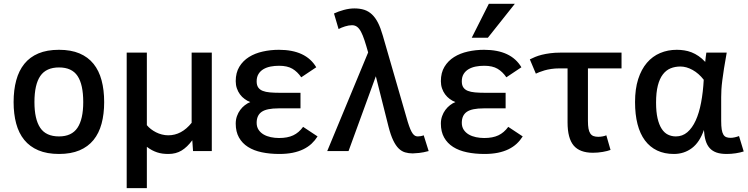

<svg xmlns="http://www.w3.org/2000/svg" viewBox="-20 -786 3894 999"><path d="M522 -254.9Q522 -192.4 508.5 -142.6Q495.1 -92.8 466.6 -57.6Q438 -22.5 393.6 -3.7Q349.1 15.1 287.1 15.1Q224.6 15.1 179.7 -3.9Q134.8 -22.9 106.2 -58.1Q77.6 -93.3 64.2 -143.1Q50.8 -192.9 50.8 -254.9Q50.8 -317.9 64.5 -368.2Q78.1 -418.5 106.7 -453.9Q135.3 -489.3 179.9 -508.1Q224.6 -526.9 287.1 -526.9Q349.1 -526.9 393.6 -508.1Q438 -489.3 466.6 -453.9Q495.1 -418.5 508.5 -368.2Q522 -317.9 522 -254.9ZM413.1 -254.9Q413.1 -346.2 383.5 -390.6Q354 -435.1 287.1 -435.1Q220.2 -435.1 189.7 -390.6Q159.2 -346.2 159.2 -254.9Q159.2 -166 189.2 -121.1Q219.2 -76.2 287.1 -76.2Q353 -76.2 383.1 -121.1Q413.1 -166 413.1 -254.9Z M1082 0H984.4L980.5 -56.2Q954.1 -20.5 924.8 -2.7Q895.5 15.1 856.4 15.1Q839.8 15.1 825.4 13.2Q811 11.2 797.6 6.8Q784.2 2.4 771 -4.6Q757.8 -11.7 744.1 -22V192.9H639.2V-512.2H744.1V-134.8Q752.9 -124 765.1 -114.5Q777.3 -105 791.7 -97.7Q806.2 -90.3 822.5 -86.2Q838.9 -82 855.5 -82Q924.8 -82 977.1 -147V-512.2H1082Z M1632.3 -76.2Q1619.1 -55.2 1601.1 -38.3Q1583 -21.5 1558.6 -9.5Q1534.2 2.4 1503.2 8.8Q1472.2 15.1 1433.1 15.1Q1383.8 15.1 1342 6.3Q1300.3 -2.4 1270.3 -21.5Q1240.2 -40.5 1223.4 -70.6Q1206.5 -100.6 1206.5 -143.1Q1206.5 -163.6 1212.9 -181.6Q1219.2 -199.7 1230 -214.1Q1240.7 -228.5 1254.4 -239Q1268.1 -249.5 1282.2 -254.9Q1266.6 -260.7 1252.7 -271Q1238.8 -281.2 1228.5 -295.2Q1218.3 -309.1 1212.4 -326.4Q1206.5 -343.8 1206.5 -363.8Q1206.5 -407.7 1225.3 -438.7Q1244.1 -469.7 1275.4 -489.3Q1306.6 -508.8 1347.2 -517.8Q1387.7 -526.9 1431.2 -526.9Q1571.8 -526.9 1625.5 -436L1547.4 -383.8Q1527.8 -412.6 1501.5 -428.2Q1475.1 -443.8 1432.1 -443.8Q1408.7 -443.8 1387.7 -439.7Q1366.7 -435.5 1350.6 -426Q1334.5 -416.5 1325 -400.9Q1315.4 -385.3 1315.4 -362.8Q1315.4 -342.8 1323.5 -331.1Q1331.5 -319.3 1346.9 -313.2Q1362.3 -307.1 1384.5 -305.2Q1406.7 -303.2 1434.6 -303.2H1543.5V-222.2H1429.2Q1367.7 -222.2 1341.6 -204.1Q1315.4 -186 1315.4 -147Q1315.4 -126 1325.4 -110.8Q1335.4 -95.7 1351.8 -86.2Q1368.2 -76.7 1389.2 -72.3Q1410.2 -67.9 1432.1 -67.9Q1476.1 -67.9 1505.6 -81.8Q1535.2 -95.7 1557.1 -126Z M2101.6 -151.9Q2108.9 -128.4 2115.2 -113.5Q2121.6 -98.6 2127.9 -90.3Q2134.3 -82 2140.6 -79.1Q2147 -76.2 2153.8 -76.2Q2160.6 -76.2 2168.9 -77.6Q2177.2 -79.1 2184.6 -82L2210.4 0Q2183.6 7.3 2160.9 9.8Q2138.2 12.2 2127.4 12.2Q2106 12.2 2087.9 6.8Q2069.8 1.5 2054.4 -13.4Q2039.1 -28.3 2025.9 -55.7Q2012.7 -83 2001.5 -127L1935.5 -389.2L1793.5 0H1682.6L1895.5 -513.2Q1885.3 -549.8 1876.5 -576.4Q1867.7 -603 1858.4 -620.6Q1849.1 -638.2 1837.9 -646.5Q1826.7 -654.8 1811.5 -654.8Q1794.9 -654.8 1775.4 -648.7Q1755.9 -642.6 1741.7 -634.8L1717.8 -715.8Q1740.2 -726.6 1769 -734.4Q1797.9 -742.2 1823.7 -742.2Q1853 -742.2 1875.5 -734.9Q1897.9 -727.5 1915.5 -710.9Q1933.1 -694.3 1946.8 -667.5Q1960.4 -640.6 1971.7 -601.1Z M2699.7 -76.2Q2686.5 -55.2 2668.5 -38.3Q2650.4 -21.5 2626 -9.5Q2601.6 2.4 2570.6 8.8Q2539.6 15.1 2500.5 15.1Q2451.2 15.1 2409.4 6.3Q2367.7 -2.4 2337.6 -21.5Q2307.6 -40.5 2290.8 -70.6Q2273.9 -100.6 2273.9 -143.1Q2273.9 -163.6 2280.3 -181.6Q2286.6 -199.7 2297.4 -214.1Q2308.1 -228.5 2321.8 -239Q2335.4 -249.5 2349.6 -254.9Q2334 -260.7 2320.1 -271Q2306.2 -281.2 2295.9 -295.2Q2285.6 -309.1 2279.8 -326.4Q2273.9 -343.8 2273.9 -363.8Q2273.9 -407.7 2292.7 -438.7Q2311.5 -469.7 2342.8 -489.3Q2374 -508.8 2414.6 -517.8Q2455.1 -526.9 2498.5 -526.9Q2639.2 -526.9 2692.9 -436L2614.7 -383.8Q2595.2 -412.6 2568.8 -428.2Q2542.5 -443.8 2499.5 -443.8Q2476.1 -443.8 2455.1 -439.7Q2434.1 -435.5 2418 -426Q2401.9 -416.5 2392.3 -400.9Q2382.8 -385.3 2382.8 -362.8Q2382.8 -342.8 2390.9 -331.1Q2398.9 -319.3 2414.3 -313.2Q2429.7 -307.1 2451.9 -305.2Q2474.1 -303.2 2502 -303.2H2610.8V-222.2H2496.6Q2435.1 -222.2 2408.9 -204.1Q2382.8 -186 2382.8 -147Q2382.8 -126 2392.8 -110.8Q2402.8 -95.7 2419.2 -86.2Q2435.5 -76.7 2456.5 -72.3Q2477.5 -67.9 2499.5 -67.9Q2543.5 -67.9 2573 -81.8Q2602.5 -95.7 2624.5 -126ZM2518.6 -589.8H2434.6L2523.4 -766.1H2658.7Z M3213.9 -430.2H3039.1V-157.2Q3039.1 -132.8 3042 -116.9Q3044.9 -101.1 3051.3 -91.6Q3057.6 -82 3067.9 -78.1Q3078.1 -74.2 3092.8 -74.2Q3103.5 -74.2 3114.7 -76.2Q3126 -78.1 3134.8 -82L3156.7 -5.9Q3141.6 0 3116.2 4.4Q3090.8 8.8 3064.9 8.8Q2996.6 8.8 2964.8 -28.8Q2933.1 -66.4 2933.1 -148.9V-430.2H2891.1Q2867.7 -430.2 2848.1 -427.2Q2828.6 -424.3 2813.5 -419.9Q2798.3 -415.5 2786.9 -410.9Q2775.4 -406.2 2768.1 -402.8L2736.8 -477.1Q2749 -483.4 2764.4 -489.7Q2779.8 -496.1 2799.3 -501Q2818.8 -505.9 2842.8 -509Q2866.7 -512.2 2896 -512.2H3213.9Z M3849.6 2Q3832 7.8 3808.3 11.5Q3784.7 15.1 3761.2 15.1Q3729.5 15.1 3708 7.6Q3686.5 0 3672.6 -15.4Q3658.7 -30.8 3651.6 -54.4Q3644.5 -78.1 3642.6 -109.9Q3620.6 -45.9 3580.1 -15.4Q3539.6 15.1 3486.3 15.1Q3437 15.1 3399.2 -2.9Q3361.3 -21 3335.7 -55.4Q3310.1 -89.8 3297.1 -140.1Q3284.2 -190.4 3284.2 -254.9Q3284.2 -323.2 3300.5 -374.3Q3316.9 -425.3 3345.9 -459.2Q3375 -493.2 3414.8 -510Q3454.6 -526.9 3501.5 -526.9Q3521 -526.9 3540.3 -523.9Q3559.6 -521 3578.4 -513.7Q3597.2 -506.3 3615 -494.1Q3632.8 -481.9 3649.4 -463.9Q3650.4 -477.5 3652.1 -490Q3653.8 -502.4 3655.3 -512.2H3761.2Q3752.4 -464.8 3747.1 -429.9Q3741.7 -395 3738.3 -368.4Q3734.9 -341.8 3733.6 -320.8Q3732.4 -299.8 3732.4 -280.8V-157.2Q3732.4 -129.9 3735.1 -112.8Q3737.8 -95.7 3743.7 -85.9Q3749.5 -76.2 3758.8 -72.5Q3768.1 -68.8 3781.2 -68.8Q3791 -68.8 3803.2 -71.5Q3815.4 -74.2 3825.2 -78.1ZM3496.6 -76.2Q3530.8 -76.2 3556.4 -98.1Q3582 -120.1 3599.9 -159.2Q3617.7 -198.2 3627.9 -252.4Q3638.2 -306.6 3641.6 -371.1Q3615.7 -404.3 3583.5 -422.1Q3551.3 -439.9 3520.5 -439.9Q3492.2 -439.9 3469 -430.4Q3445.8 -420.9 3429 -398.9Q3412.1 -377 3402.8 -340.8Q3393.6 -304.7 3393.6 -252Q3393.6 -203.6 3401.4 -170.2Q3409.2 -136.7 3422.9 -115.7Q3436.5 -94.7 3455.6 -85.4Q3474.6 -76.2 3496.6 -76.2Z"/></svg>

Font: Clear Sans Medium
Style: Regular
Weight: 500
Foundry: Intel Corporation
Version: Version 1.00